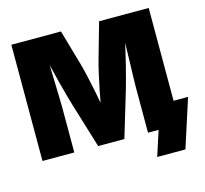

<svg xmlns="http://www.w3.org/2000/svg" viewBox="-122 -866 1240 1161"><g transform="rotate(-15 498.0 -286.0)"><path d="M45.4 0V-727.5H356L421.4 -500Q429.7 -470.7 440.4 -423.3Q451.2 -376 461.9 -322Q472.7 -268.1 481.7 -218.5Q490.7 -168.9 495.6 -134.8H456.5Q461.4 -168.9 470.2 -218.5Q479 -268.1 489.7 -322Q500.5 -376 511.2 -423.3Q522 -470.7 530.3 -500L594.7 -727.5H905.3V0H706.1V-281.2Q706.1 -306.2 707.3 -347.2Q708.5 -388.2 710 -437Q711.4 -485.8 712.6 -535.4Q713.9 -585 713.9 -627H727.1Q717.8 -581.1 706.5 -531.5Q695.3 -481.9 683.6 -434.6Q671.9 -387.2 661.1 -347.4Q650.4 -307.6 642.6 -281.2L558.1 0H394L308.1 -281.2Q300.3 -307.6 289.1 -347.4Q277.8 -387.2 265.6 -434.6Q253.4 -481.9 241.9 -531.5Q230.5 -581.1 220.7 -627H236.8Q236.8 -585 238 -535.4Q239.3 -485.8 240.7 -437Q242.2 -388.2 243.4 -347.2Q244.6 -306.2 244.6 -281.2V0ZM721.7 156.2 772.5 0H725.6V-146.5H996.1L898.4 156.2Z"/></g></svg>

Font: Inter 17pt Black
Style: Regular
Weight: 900
Version: Version 4.001;git-66647c0bb